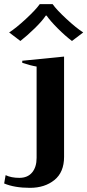

<svg xmlns="http://www.w3.org/2000/svg" viewBox="-48 -777 420 923"><path d="M-4 -621Q29 -642 76.5 -686Q124 -730 143 -757H205Q224 -730 271.5 -686Q319 -642 352 -621L298 -580Q266 -604 230 -640Q194 -676 176 -702H172Q155 -676 118.5 -640.5Q82 -605 50 -580ZM-28 105 -21 65Q6 78 45 78Q85 78 106.5 52Q128 26 128 -18V-457Q98 -462 59 -475V-485L260 -505V-23Q260 51 213.5 88.5Q167 126 96 126Q22 126 -28 105Z"/></svg>

Font: Trirong SemiBold
Style: Regular
Weight: 600
Designer: Katatrad Team
Foundry: CadsonDemak
Version: Version 1.001